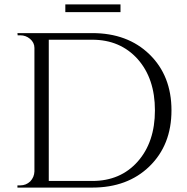

<svg xmlns="http://www.w3.org/2000/svg" viewBox="-20 -850 847 870"><path d="M276 -830H526V-795H276ZM398 -700Q558 -700 657 -604Q757 -507 757 -350Q757 -193 657 -96Q558 0 398 0H59V-10H72Q98 -10 117 -28Q135 -47 136 -73V-633Q136 -657 116 -674Q97 -690 72 -690H60L59 -700ZM201 -30H398Q526 -30 604 -118Q682 -206 682 -350Q682 -494 604 -582Q525 -670 398 -670H201Z"/></svg>

Font: Cinzel(RUS BY LYAJKA)
Style: Regular
Weight: 400
Designer: Natanael Gama
Version: Version 1.001;PS 001.001;hotconv 1.0.56;makeotf.lib2.0.21325